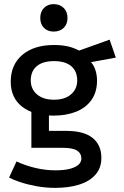

<svg xmlns="http://www.w3.org/2000/svg" viewBox="-20 -676 599 930"><path d="M240 -116Q143 -116 87.5 -159Q32 -202 32 -280Q32 -363 88.5 -410.5Q145 -458 241 -458Q279 -458 308 -451.5Q337 -445 363 -431L511 -484L541 -397L421 -375Q437 -356 443.5 -332.5Q450 -309 450 -286Q450 -229 422.5 -191Q395 -153 347.5 -134.5Q300 -116 240 -116ZM248 234Q201 234 157 226Q113 218 77.5 206Q42 194 24 184L60 106Q103 126 151.5 137.5Q200 149 248 149Q292 149 319.5 141.5Q347 134 360.5 121.5Q374 109 374 92Q374 67 353.5 53.5Q333 40 284 40H132V-156L217 -134V-42H301Q386 -42 428.5 -8Q471 26 471 89Q471 138 442 170.5Q413 203 362.5 218.5Q312 234 248 234ZM242 -193Q294 -193 324 -219Q354 -245 354 -286Q354 -331 325 -355.5Q296 -380 242 -380Q187 -380 158 -355.5Q129 -331 129 -286Q129 -245 159 -219Q189 -193 242 -193ZM240 -656Q270 -656 288.5 -637.5Q307 -619 307 -589Q307 -559 288.5 -541Q270 -523 240 -523Q211 -523 193 -541Q175 -559 175 -589Q175 -619 193 -637.5Q211 -656 240 -656Z"/></svg>

Font: Podkova SemiBold
Style: Regular
Weight: 600
Designer: Ilya Yudin
Foundry: Cyreal (www.cyreal.org)
Version: Version 2.103